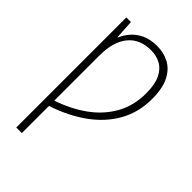

<svg xmlns="http://www.w3.org/2000/svg" viewBox="-279 -832 1178 1178"><g transform="rotate(45 310.5 -242.5)"><path d="M359.4 -725.1Q416.5 -725.1 463.6 -700Q510.7 -674.8 538.6 -619.4Q566.4 -564 566.4 -474.1Q566.4 -357.4 514.6 -264.9Q462.9 -172.4 368.9 -104.7Q274.9 -37.1 148.9 4.9V240.2H100.6V-714.8H140.6L147.9 -591.3H150.9Q164.6 -624.5 190.9 -655.3Q217.3 -686 258.8 -705.6Q300.3 -725.1 359.4 -725.1ZM351.1 -680.2Q252.9 -680.2 200.9 -616Q148.9 -551.8 148.9 -434.1V-41.5Q255.4 -77.1 338.1 -136.5Q420.9 -195.8 468.5 -279.5Q516.1 -363.3 516.1 -472.2Q516.1 -548.8 493.9 -594.5Q471.7 -640.1 434.3 -660.2Q397 -680.2 351.1 -680.2Z"/></g></svg>

Font: Open Sans Light
Style: Regular
Weight: 300
Designer: Monotype Design Team
Foundry: Monotype Imaging Inc.
Version: Version 3.000; ttfautohint (v1.8.4)